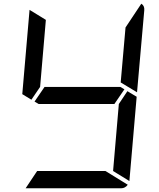

<svg xmlns="http://www.w3.org/2000/svg" viewBox="-20 -1014 856 1034"><path d="M149 -477 100 -507 139 -959V-961L227 -907L196 -546ZM650 -533 596 -454H188L166 -467L220 -546H628ZM666 -523 716 -493 677 -41V-39L589 -93L620 -454ZM548 -93 668 -19Q654 0 632 0H118L180 -93ZM741 -994Q759 -983 757 -959L718 -517L630 -570L656 -866Z"/></svg>

Font: DSEG7 Modern
Style: Italic
Weight: 400
Italic angle: -5°
Designer: Keshikan(Twitter:@keshinomi_88pro)
Version: Version 0.46